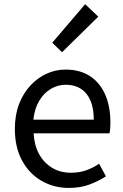

<svg xmlns="http://www.w3.org/2000/svg" viewBox="-20 -892 594 925"><path d="M311.7 13.4Q239.5 13.4 180.4 -20.6Q121.3 -54.6 86.4 -118.2Q51.6 -181.9 51.6 -271Q51.6 -337.5 71.6 -390.1Q91.7 -442.7 126.5 -480.1Q161.4 -517.6 205 -537.2Q248.6 -556.8 295.4 -556.8Q364.6 -556.8 412.8 -525.7Q461 -494.5 486.4 -437.1Q511.9 -379.7 511.9 -301.7Q511.9 -287.4 510.9 -274.1Q510 -260.7 507.6 -249.7H141.9Q145 -192.4 168.3 -149.8Q191.7 -107.2 231.1 -83.5Q270.4 -59.8 322.3 -59.8Q361.8 -59.8 394.5 -71.2Q427.1 -82.7 457.5 -103.1L490.3 -42.5Q454.8 -19.4 411 -3Q367.2 13.4 311.7 13.4ZM140.7 -315.5H431.7Q431.7 -397.1 396.2 -440.3Q360.8 -483.6 296.5 -483.6Q258.5 -483.6 225.1 -463.9Q191.7 -444.3 169.2 -406.9Q146.7 -369.6 140.7 -315.5ZM278.9 -640.4 231.7 -686.1 390.2 -871.9 453.5 -811.8Z"/></svg>

Font: Noto Sans JP
Style: Regular
Weight: 100
Designer: Ryoko NISHIZUKA 西塚涼子 (kana, bopomofo & ideographs); Paul D. Hunt (Latin, Greek & Cyrillic); Sandoll Communications 산돌커뮤니
Foundry: Adobe
Version: Version 2.004;hotconv 1.0.118;makeotfexe 2.5.65603